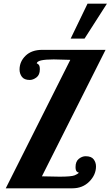

<svg xmlns="http://www.w3.org/2000/svg" viewBox="-20 -1020 599 1040"><path d="M362.8 -811 454.1 -1000H559.1L438 -811ZM179.2 -675.8Q184.6 -675.8 190.2 -668.9Q195.8 -662.1 195.8 -644.5Q195.8 -614.3 177.5 -600.6Q159.2 -586.9 141.1 -586.9Q111.3 -586.9 98.6 -604Q85.9 -621.1 85.9 -643.1Q85.9 -686.5 118.7 -718.3Q151.4 -750 209 -750H551.8L207 -64.9L303.2 -63Q366.2 -63 384.3 -70.3Q402.3 -77.6 407.2 -85Q401.9 -85 395.5 -91.3Q389.2 -97.7 389.2 -115.2Q389.2 -145.5 407 -159.7Q424.8 -173.8 443.8 -173.8Q474.6 -173.8 487.3 -157Q500 -140.1 500 -118.7Q500 -73.2 463.9 -36.6Q427.7 0 372.1 0H11.2L360.8 -695.8L271 -698.2Q179.2 -698.2 179.2 -675.8Z"/></svg>

Font: Lobster-Regular
Style: Regular
Weight: 400
Designer: Pablo Impallari
Foundry: Pablo Impallari
Version: Version 1.007; ttfautohint (v1.1) -l 8 -r 50 -G 50 -x 14 -D 